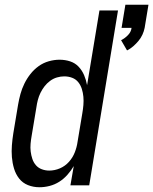

<svg xmlns="http://www.w3.org/2000/svg" viewBox="-20 -779 644 807"><path d="M514 -567 489 -610Q505 -618 518 -631.5Q531 -645 533 -662H491L507 -759H604L588 -662Q585 -647 578.5 -633Q572 -619 562 -607Q552 -595 540 -584.5Q528 -574 514 -567ZM146 8Q120 8 97.5 -1Q75 -10 60.5 -28.5Q46 -47 39 -70.5Q32 -94 30 -118.5Q28 -143 30 -168.5Q32 -194 36 -219L56 -339Q60 -362 66 -384Q72 -406 82.5 -427.5Q93 -449 108 -468Q123 -487 142.5 -501Q162 -515 185 -521.5Q208 -528 230 -528Q254 -528 275 -521Q296 -514 310.5 -498.5Q325 -483 333.5 -463Q342 -443 346 -421L398 -735H476L355 0H276L290 -81Q279 -62 263.5 -44.5Q248 -27 229 -15Q210 -3 188.5 2.5Q167 8 146 8ZM187 -62Q210 -62 232 -71.5Q254 -81 270 -99Q286 -117 294.5 -139Q303 -161 306 -183L326 -303Q329 -320 330.5 -337.5Q332 -355 330.5 -372Q329 -389 324 -405Q319 -421 309 -433.5Q299 -446 283.5 -452Q268 -458 250 -458Q235 -458 219.5 -453.5Q204 -449 190.5 -439Q177 -429 167 -416Q157 -403 150 -388.5Q143 -374 139 -358.5Q135 -343 133 -328L113 -208Q110 -191 108.5 -174.5Q107 -158 109 -142Q111 -126 116 -111Q121 -96 131 -84.5Q141 -73 156 -67.5Q171 -62 187 -62Z"/></svg>

Font: Iosevka SS04 Oblique
Style: Regular
Weight: 400
Italic angle: -9°
Monospace: yes
Designer: Belleve Invis
Foundry: Belleve Invis
Version: Version 19.0.0; ttfautohint (v1.8.4)